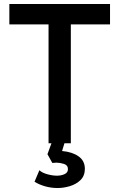

<svg xmlns="http://www.w3.org/2000/svg" viewBox="-20 -720 600 965"><path d="M224 0V-597.5H27V-700H533V-597.5H336V0ZM270 225Q235.5 225 205.8 216.2Q176 207.5 153.5 193.5L178 135.5Q190.5 148 217 155.5Q243.5 163 266.5 163Q287.5 163 304.5 155.2Q321.5 147.5 321.5 130Q321.5 110 301.2 103.8Q281 97.5 263.5 97.5Q253.5 97.5 243 99L218.5 55L246 -20H310L292 39Q343 43.5 374.8 65.8Q406.5 88 406.5 128.5Q406.5 163.5 384.8 184.8Q363 206 331.5 215.5Q300 225 270 225Z"/></svg>

Font: Geologica EX
Style: Regular
Weight: 400
Designer: Sindre Bremnes, Frode Helland
Foundry: Monokrom Skriftforlag AS
Version: Version 1.010;gftools[0.9.28]